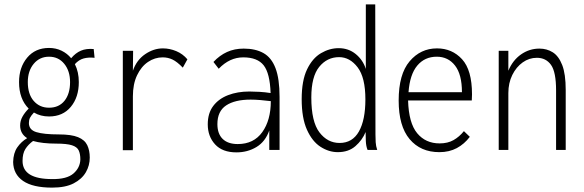

<svg xmlns="http://www.w3.org/2000/svg" viewBox="-20 -685 2668 877"><path d="M204 -153Q165 -153 135 -171Q122 -157 117 -147Q112 -137 112 -123Q112 -92 146 -81.5Q180 -71 249 -71Q306 -71 336.5 -58.5Q367 -46 378.5 -22Q390 2 390 35Q390 71 372 102Q354 133 316.5 152.5Q279 172 218 172Q130 172 85.5 141.5Q41 111 40 55Q41 14 59 -12Q77 -38 104 -54Q72 -74 72 -112Q72 -133 82.5 -152Q93 -171 111 -189Q67 -233 67 -310Q67 -377 104 -421.5Q141 -466 204 -466Q235 -466 261 -453.5Q287 -441 305 -419Q325 -443 349.5 -453.5Q374 -464 408 -461L412 -421Q384 -424 362 -418Q340 -412 322 -392Q340 -356 340 -310Q340 -241 303.5 -197Q267 -153 204 -153ZM204 -193Q249 -193 274.5 -224.5Q300 -256 300 -310Q300 -361 273.5 -393.5Q247 -426 204 -426Q161 -426 134 -393.5Q107 -361 107 -310Q107 -255 134 -224Q161 -193 204 -193ZM218 133Q285 134 315.5 107.5Q346 81 347 43Q347 18 339.5 2Q332 -14 308.5 -21.5Q285 -29 238 -29Q206 -29 179 -32Q152 -35 131 -41Q109 -25 96 -4.5Q83 16 83 50Q83 133 218 133Z M541 1V-453H588L587 -362Q604 -411 643 -437.5Q682 -464 724 -464Q755 -464 785 -451.5Q815 -439 836 -414L815 -376Q789 -403 768 -413Q747 -423 723 -423Q687 -423 656 -402Q625 -381 606 -341Q587 -301 587 -245V1Z M1060 11Q996 11 962.5 -25.5Q929 -62 929 -117Q929 -168 954 -201Q979 -234 1022 -250.5Q1065 -267 1119 -267Q1140 -267 1165.5 -265.5Q1191 -264 1216 -260Q1213 -350 1184.5 -386.5Q1156 -423 1091 -423Q1029 -423 979 -371L955 -402Q983 -432 1017 -447.5Q1051 -463 1093 -463Q1147 -463 1183.5 -442.5Q1220 -422 1238.5 -373.5Q1257 -325 1257 -242V0H1210V-89Q1192 -38 1151.5 -13.5Q1111 11 1060 11ZM973 -118Q973 -74 997 -50.5Q1021 -27 1066 -27Q1139 -27 1178 -81.5Q1217 -136 1217 -223Q1194 -226 1169 -228Q1144 -230 1125 -230Q1053 -230 1013 -203.5Q973 -177 973 -118Z M1523 10Q1482 10 1444 -14.5Q1406 -39 1382 -92.5Q1358 -146 1358 -232Q1358 -317 1382.5 -368Q1407 -419 1446 -442Q1485 -465 1527 -465Q1572 -465 1605 -438Q1638 -411 1651 -370V-665H1694L1695 -71Q1695 -53 1696 -35.5Q1697 -18 1703 0H1659Q1652 -17 1651 -40.5Q1650 -64 1650 -82Q1635 -45 1603.5 -17.5Q1572 10 1523 10ZM1531 -32Q1590 -32 1619.5 -84.5Q1649 -137 1649 -231Q1649 -331 1613.5 -377.5Q1578 -424 1529 -424Q1474 -424 1438 -379.5Q1402 -335 1402 -240Q1402 -129 1439 -80.5Q1476 -32 1531 -32Z M1987 10Q1901 10 1851 -49.5Q1801 -109 1801 -226Q1801 -346 1851 -405Q1901 -464 1976 -464Q2045 -464 2090.5 -414.5Q2136 -365 2136 -254Q2136 -246 2135.5 -240Q2135 -234 2135 -226H1844Q1847 -123 1885.5 -76.5Q1924 -30 1988 -30Q2025 -30 2051.5 -45Q2078 -60 2099 -86L2126 -60Q2101 -27 2066.5 -8.5Q2032 10 1987 10ZM1846 -264H2090Q2090 -345 2058.5 -385.5Q2027 -426 1975 -426Q1920 -426 1886 -385.5Q1852 -345 1846 -264Z M2258 0V-453H2302V-362Q2322 -410 2360 -436.5Q2398 -463 2444 -463Q2478 -463 2505 -446Q2532 -429 2548 -388Q2564 -347 2564 -274V0H2520V-272Q2520 -356 2497 -388.5Q2474 -421 2432 -421Q2397 -421 2367.5 -400Q2338 -379 2320 -342.5Q2302 -306 2302 -260V0Z"/></svg>

Font: Inconsolata SemiCondensed Light
Style: Regular
Weight: 300
Width: 4
Monospace: yes
Designer: Raph Levien, Cyreal, Brenton Simpson
Foundry: Raph Levien, Cyreal, Google
Version: Version 3.100; ttfautohint (v1.8.4.7-5d5b)